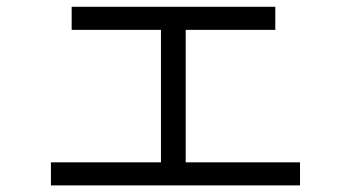

<svg xmlns="http://www.w3.org/2000/svg" viewBox="-20 -651 1040 569"><path d="M130.9 -101.6V-169.9H457V-562.5H192.4V-630.9H795.9V-562.5H530.3V-169.9H869.1V-101.6Z"/></svg>

Font: Gothic A1
Style: Regular
Weight: 400
Designer: HanYang I&C Co.,Ltd.
Foundry: HanYang I&C Co.,Ltd.
Version: Version 2.50